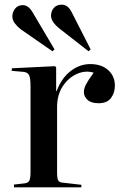

<svg xmlns="http://www.w3.org/2000/svg" viewBox="-20 -804 528 824"><path d="M40 0V-12L85 -17Q101 -19 106 -29Q111 -39 111 -65V-435Q111 -469 104.5 -482Q98 -495 76 -496L30 -500L31 -511L216 -520L221 -515V-413H223Q244 -469 283 -499Q322 -529 367 -529Q416 -529 444.5 -503Q473 -477 473 -437Q473 -406 456.5 -383.5Q440 -361 403 -361Q371 -361 355.5 -375.5Q340 -390 340 -409Q340 -425 350 -443.5Q360 -462 382 -492Q347 -503 310.5 -487Q274 -471 249.5 -434Q225 -397 225 -345V-63Q225 -40 229.5 -30.5Q234 -21 250 -20L329 -11V0ZM360 -584 237 -680Q199 -710 199 -736Q199 -756 211 -770Q223 -784 245 -784Q257 -784 267.5 -777Q278 -770 287 -753L369 -592ZM205 -584 68 -679Q54 -690 43.5 -704Q33 -718 33 -734Q33 -751 44.5 -766.5Q56 -782 78 -782Q102 -782 120 -751L214 -592Z"/></svg>

Font: Literata 72pt Medium
Style: Regular
Weight: 500
Designer: Latin by Veronika Burian and Jose Scaglione. Greek by Irene Vlachou. Cyrillic by Vera Evstafieva.
Foundry: TypeTogether
Version: Version 3.002